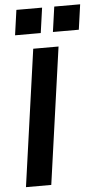

<svg xmlns="http://www.w3.org/2000/svg" viewBox="-60 -938 507 975"><g transform="rotate(-5 193.5 -450.5)"><path d="M32 0 130 -697H259L161 0ZM237 -773 255 -901H387L369 -773ZM44 -773 62 -901H193L175 -773Z"/></g></svg>

Font: Hanken Grotesk
Style: Bold Italic
Weight: 700
Italic angle: -8°
Designer: Alfredo Marco Pradil
Foundry: Hanken Design Co.
Version: Version 3.013